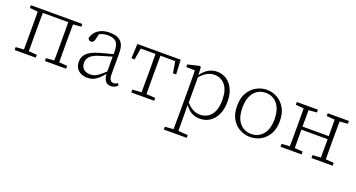

<svg xmlns="http://www.w3.org/2000/svg" viewBox="-45 -1099 3602 1943"><g transform="rotate(20 1755.5 -127.5)"><path d="M43 0V-31L130 -37Q131 -78 131 -126Q131 -174 131 -214V-268Q131 -308 131 -356.5Q131 -405 130 -445L43 -452V-482H597V-452L510 -445Q510 -405 509.5 -356.5Q509 -308 509 -268V-214Q509 -174 509.5 -126Q510 -78 510 -37L598 -31V0H370V-31L457 -37Q458 -78 458 -126Q458 -174 458 -214V-268Q458 -309 458 -359.5Q458 -410 457 -450H183Q183 -410 182.5 -359.5Q182 -309 182 -268V-214Q182 -174 182.5 -126Q183 -78 183 -37L271 -31V0Z M1082 11Q1008 11 1000 -87H997Q959 -41 921 -14Q883 13 828 13Q770 13 732 -19.5Q694 -52 694 -112Q694 -166 730.5 -202Q767 -238 847 -262Q885 -274 923.5 -283.5Q962 -293 999 -303V-329Q999 -406 970 -434.5Q941 -463 881 -463Q833 -463 791 -442L775 -377Q768 -344 739 -344Q725 -344 716.5 -352Q708 -360 706 -372Q722 -431 770.5 -463Q819 -495 891 -495Q968 -495 1008.5 -457.5Q1049 -420 1049 -336V-108Q1049 -61 1062.5 -44Q1076 -27 1098 -27Q1122 -27 1141 -43L1154 -22Q1141 -7 1123 2Q1105 11 1082 11ZM747 -120Q747 -77 773.5 -53Q800 -29 846 -29Q886 -29 919.5 -50.5Q953 -72 999 -116V-276Q964 -266 928.5 -255.5Q893 -245 859 -234Q798 -214 772.5 -186Q747 -158 747 -120Z M1183 -326 1190 -482H1656L1664 -326H1630L1609 -450H1450Q1450 -410 1449.5 -359.5Q1449 -309 1449 -268V-214Q1449 -174 1449.5 -126Q1450 -78 1450 -37L1546 -31V0H1300V-31L1397 -37Q1397 -78 1397.5 -126Q1398 -174 1398 -214V-268Q1398 -309 1397.5 -359.5Q1397 -410 1397 -450H1238L1217 -326Z M2032 -456Q1992 -456 1955.5 -437Q1919 -418 1881 -374V-103Q1917 -63 1952 -44.5Q1987 -26 2030 -26Q2075 -26 2112 -49Q2149 -72 2170.5 -119.5Q2192 -167 2192 -242Q2192 -348 2147.5 -402Q2103 -456 2032 -456ZM2040 13Q1991 13 1951 -8.5Q1911 -30 1879 -76L1880 28Q1880 68 1880.5 115Q1881 162 1881 203L1984 210V240H1738V210L1829 203Q1829 162 1829.5 114.5Q1830 67 1830 26V-262Q1830 -309 1829.5 -350.5Q1829 -392 1828 -430L1735 -432V-460L1857 -489L1873 -484L1878 -398Q1948 -495 2046 -495Q2105 -495 2150 -464.5Q2195 -434 2221 -378Q2247 -322 2247 -245Q2247 -165 2220.5 -107Q2194 -49 2147.5 -18Q2101 13 2040 13Z M2582 13Q2523 13 2470.5 -15Q2418 -43 2385 -99Q2352 -155 2352 -239Q2352 -324 2385 -380.5Q2418 -437 2471 -466Q2524 -495 2582 -495Q2641 -495 2693.5 -466.5Q2746 -438 2779 -381Q2812 -324 2812 -240Q2812 -156 2779 -99.5Q2746 -43 2693.5 -15Q2641 13 2582 13ZM2582 -20Q2659 -20 2707 -76.5Q2755 -133 2755 -239Q2755 -346 2707 -404Q2659 -462 2582 -462Q2504 -462 2456.5 -404.5Q2409 -347 2409 -240Q2409 -134 2456.5 -77Q2504 -20 2582 -20Z M3240 -452V-482H3468V-452L3381 -445Q3381 -405 3380.5 -356.5Q3380 -308 3380 -268V-214Q3380 -174 3380.5 -126Q3381 -78 3381 -37L3468 -31V0H3240V-31L3328 -37Q3328 -78 3328.5 -130.5Q3329 -183 3329 -235H3046Q3046 -180 3046.5 -128.5Q3047 -77 3047 -37L3134 -31V0H2907V-31L2994 -37Q2995 -78 2995 -126Q2995 -174 2995 -214V-268Q2995 -308 2995 -356.5Q2995 -405 2994 -445L2907 -452V-482H3134V-452L3047 -445Q3047 -406 3046.5 -358.5Q3046 -311 3046 -268H3329Q3329 -311 3328.5 -358.5Q3328 -406 3328 -445Z"/></g></svg>

Font: Source Serif 4 SmText Light
Style: Regular
Weight: 300
Designer: Frank Grießhammer
Foundry: Adobe
Version: Version 4.005;hotconv 1.1.0;makeotfexe 2.6.0